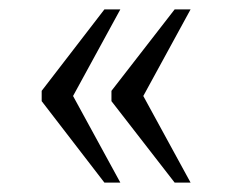

<svg xmlns="http://www.w3.org/2000/svg" viewBox="-20 -475 494 410"><path d="M353 -85H387L286 -270L387 -455H353L218 -281V-259ZM203 -85H237L136 -270L237 -455H203L69 -281V-259Z"/></svg>

Font: Noto Serif Thai SemiCondensed Light
Style: Regular
Weight: 300
Width: 4
Designer: Monotype Design Team
Foundry: Monotype Imaging Inc.
Version: Version 2.002